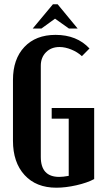

<svg xmlns="http://www.w3.org/2000/svg" viewBox="-20 -873 503 903"><path d="M133.8 -738.8 229 -853H251L345.2 -738.8H304.2L238.8 -785.2L174.8 -738.8ZM41 -497.1Q41 -595.2 94.7 -652.1Q148.4 -709 241.2 -709Q341.3 -709 400.9 -645L365.2 -608.9Q344.2 -628.4 315.2 -640.1Q286.1 -651.9 259.8 -651.9Q220.7 -651.9 196.3 -627.2Q171.9 -602.5 171.9 -564V-134.8Q171.9 -41 258.8 -41Q276.4 -41 303.2 -45.9V-314.9H223.1V-365.2H422.9V-30.8Q390.1 -13.2 339.4 -1.7Q288.6 9.8 245.1 9.8Q149.9 9.8 95.5 -49.8Q41 -109.4 41 -210.9Z"/></svg>

Font: Moniqa Black Paragraph
Style: Regular
Weight: 900
Designer: Rajesh Rajput
Foundry: Rajesh Rajput
Version: Version 1.000